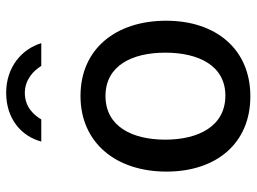

<svg xmlns="http://www.w3.org/2000/svg" viewBox="-122 -680 812 607"><g transform="rotate(-90 283.5 -376.0)"><path d="M451 -651C433 -711 377 -762 294 -762C213 -762 157 -715 140 -651H210C223 -673 248 -703 294 -703C335 -703 364 -676 379 -651ZM283 10C433 10 522 -100 522 -256C522 -414 434 -527 284 -527C137 -527 45 -416 45 -255C45 -99 133 10 283 10ZM285 -69C188 -69 146 -155 146 -259C146 -364 188 -448 284 -448C380 -448 421 -364 421 -259C421 -155 381 -69 285 -69Z"/></g></svg>

Font: United Sans Medium
Style: Regular
Weight: 500
Designer: Pablo Impallari, Rodrigo Fuenzalida (Modified by Dan O. Williams)
Version: Version 1.000;PS 001.000;hotconv 1.0.88;makeotf.lib2.5.64775